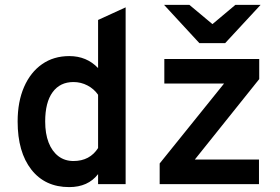

<svg xmlns="http://www.w3.org/2000/svg" viewBox="-20 -752 1142 784"><path d="M262.5 12Q164 12 108 -59.5Q52 -131 52 -256Q52 -336.5 78.2 -396.8Q104.5 -457 151.8 -490Q199 -523 263 -523Q334 -523 380.5 -474V-670.5L493 -722V0H380.5V-41Q339.5 12 262.5 12ZM280 -94.5Q313.5 -94.5 338.8 -108Q364 -121.5 380.5 -147.5V-365Q364 -389 337.2 -403Q310.5 -417 280 -417Q225 -417 194.8 -375.5Q164.5 -334 164.5 -256Q164.5 -206 178.5 -170Q192.5 -134 218.5 -114.2Q244.5 -94.5 280 -94.5ZM632 0V-84.5L895 -411H651V-511H1038.5V-429L775.5 -100.5H1037.5V0ZM794 -576 650 -732H753.5L847.5 -653.5L941 -732H1044L899.5 -576Z"/></svg>

Font: Overpass SemiBold
Style: Regular
Weight: 600
Designer: Delve Withrington, Dave Bailey, Thomas Jockin
Foundry: Delve Fonts LLC
Version: Version 4.000